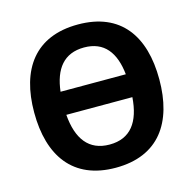

<svg xmlns="http://www.w3.org/2000/svg" viewBox="-107 -834 961 952"><g transform="rotate(-15 373.5 -357.5)"><path d="M694 -358C694 -580 594 -725 374 -725C153 -725 52 -580 52 -359C52 -137 153 10 373 10C594 10 694 -137 694 -358ZM374 -607C477 -607 528 -539 540 -425H205C218 -539 270 -607 374 -607ZM373 -109C266 -109 213 -182 203 -307H542C533 -182 481 -109 373 -109Z"/></g></svg>

Font: Noto Sans Display
Style: Bold
Weight: 700
Designer: Monotype Design Team
Foundry: Monotype Imaging Inc.
Version: Version 1.900